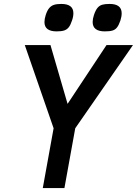

<svg xmlns="http://www.w3.org/2000/svg" viewBox="-20 -956 696 976"><path d="M252.5 -304 106 -727H236.5L323.5 -428L521.5 -727H656L362.5 -304L307.5 0H197.5ZM206 -843.5Q206 -860 212.5 -880Q220 -903 230.2 -915Q240.5 -927 254.8 -931.5Q269 -936 291.5 -936Q353 -936 353 -889Q353 -871 346 -851.5Q338.5 -828.5 329.2 -817Q320 -805.5 306 -801Q292 -796.5 268 -796.5Q206 -796.5 206 -843.5ZM451 -844Q451 -860 457.5 -879.5Q465.5 -903.5 475.2 -915.5Q485 -927.5 499 -931.8Q513 -936 537 -936Q598.5 -936 598.5 -888.5Q598.5 -871.5 592 -851.5Q584 -828.5 575 -816.8Q566 -805 552 -800.8Q538 -796.5 513 -796.5Q451 -796.5 451 -844Z"/></svg>

Font: JuliaMono SemiBold
Style: Italic
Weight: 600
Italic angle: -9°
Monospace: yes
Designer: cormullion
Foundry: corm
Version: Version 0.056; ttfautohint (v1.8.4)